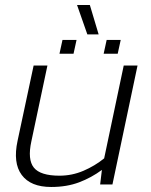

<svg xmlns="http://www.w3.org/2000/svg" viewBox="-20 -735 600 765"><path d="M328 -598 287 -715H338L373 -598ZM217 -521 229 -576H285L273 -521ZM393 -521 405 -576H461L449 -521ZM184 10Q102 10 66.5 -38Q31 -86 50 -174L114 -474H169L105 -172Q89 -99 115 -67Q141 -35 217 -35Q267 -35 312.5 -54.5Q358 -74 395 -104L473 -474H528L428 0H379L386 -58Q344 -27 295 -8.5Q246 10 184 10Z"/></svg>

Font: Kanit ExtraLight
Style: Italic
Weight: 275
Italic angle: -12°
Designer: Katatrad Team
Foundry: CadsonDemak
Version: Version 2.000; ttfautohint (v1.8.3)